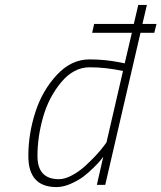

<svg xmlns="http://www.w3.org/2000/svg" viewBox="-20 -750 655 779"><path d="M209 9Q95 9 95 -117Q95 -207 123.5 -295Q152 -383 210.5 -446Q269 -509 343 -509Q406 -509 466 -497L486 -493L515 -617H354L362 -653H523L541 -730H576L558 -653H615L606 -617H550L407 0H373L399 -114Q395 -109 388.5 -100.5Q382 -92 361 -71Q340 -50 319 -34Q298 -18 267.5 -4.5Q237 9 209 9ZM479 -462Q409 -477 344 -477Q279 -477 228.5 -416.5Q178 -356 155 -275.5Q132 -195 132 -117Q132 -23 219 -23Q243 -23 272 -38.5Q301 -54 325 -76Q374 -121 400 -156L412 -172Z"/></svg>

Font: TitilliumWebThinItalic
Style: Thin Italic
Weight: 200
Italic angle: -13°
Version: Version 1.001;PS 57.000;hotconv 1.0.70;makeotf.lib2.5.55311